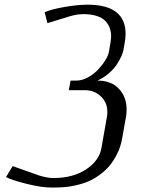

<svg xmlns="http://www.w3.org/2000/svg" viewBox="-20 -812 623 842"><path d="M409.2 -458.5Q467.8 -458.5 501.5 -422.6Q535.2 -386.7 535.2 -332.5Q535.2 -317.9 533.2 -303.2L515.1 -202.1Q512.2 -186.5 507.1 -169.9Q502 -153.3 491 -131.8Q480 -110.4 465.3 -91.3Q450.7 -72.3 427.5 -53.2Q404.3 -34.2 376 -20.5Q347.7 -6.8 308.1 1.7Q268.6 10.3 222.2 10.3H202.1Q161.1 10.3 96.2 -5.9Q31.2 -22 6.3 -35.6L35.6 -83.5L124 -52.2Q142.6 -45.4 153.8 -41.7Q165 -38.1 182.1 -34.7Q199.2 -31.2 213.9 -31.2Q300.3 -31.2 357.7 -69.3Q415 -107.4 424.8 -162.6L449.2 -301.3Q451.2 -311.5 450.7 -321.3Q450.7 -362.8 422.1 -389.6Q393.6 -416.5 352.5 -416.5H281.7L289.6 -458.5H314.5Q339.4 -458.5 365 -472.4Q390.6 -486.3 409.7 -506.3Q428.7 -526.4 441.7 -547.4Q454.6 -568.4 457.5 -583.5L464.4 -624Q466.8 -638.7 467.3 -652.3Q467.3 -672.9 460.9 -689.9Q454.6 -707 441.2 -720.7Q427.7 -734.4 403.6 -742.2Q379.4 -750 346.2 -750Q317.4 -750 286.6 -740.7L188 -710.4L175.8 -758.3Q203.1 -771 261.7 -781.2Q320.3 -791.5 363.8 -791.5Q530.3 -791.5 530.8 -664.1Q530.8 -643.1 525.4 -615.7L521.5 -593.8Q519.5 -582 512.7 -566.4Q505.9 -550.8 493.4 -531Q481 -511.2 458.7 -491.7Q436.5 -472.2 409.2 -459.5Z"/></svg>

Font: Resagnicto
Style: Italic
Weight: 500
Italic angle: -10°
Version: Version 0.999